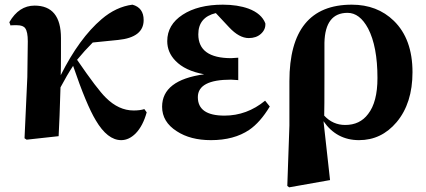

<svg xmlns="http://www.w3.org/2000/svg" viewBox="-20 -583 1824 822"><path d="M608 -102Q592 -44 561 -12Q532 17 499 17Q440 17 390 -68Q350 -134 293 -301Q267 -262 239 -209Q237 -160 235 -88Q232 -11 231 0L94 15L85 9L97 -253L99 -406Q99 -447 88 -462Q79 -475 53 -475H39Q28 -475 25 -474L20 -488Q61 -559 128 -559Q241 -559 241 -420V-353Q241 -291 240 -261Q319 -419 415 -501Q477 -554 547 -563Q595 -550 595 -497Q595 -423 486 -412L377 -401Q342 -366 310 -327Q397 -200 433 -165Q488 -110 552 -110Q580 -110 598 -116Z M1135 -127Q1094 -59 1047 -27Q982 17 883 17Q795 17 737 -21Q674 -61 674 -126Q674 -240 854 -265Q772 -280 731 -323Q696 -359 696 -407Q696 -477 762 -520Q828 -563 934 -563Q997 -563 1044 -546Q1100 -525 1116 -483Q1118 -457 1097 -438Q1077 -420 1045 -420Q1004 -420 961 -466L904 -527Q829 -509 829 -436Q829 -334 970 -334Q976 -334 985 -335L1000 -336V-240Q978 -242 969 -242Q827 -242 827 -167Q827 -88 941 -88Q1037 -88 1115 -152Z M1369 -258Q1369 -114 1368 -88Q1405 -48 1458 -48Q1521 -48 1556 -95Q1596 -146 1596 -249Q1596 -384 1556 -461Q1520 -528 1468 -528Q1372 -528 1369 -400ZM1219 -235Q1219 -563 1486 -563Q1595 -563 1666 -494Q1746 -416 1746 -274Q1746 -141 1678 -60Q1613 17 1517 17Q1421 17 1365 -64L1393 188L1218 219L1210 213L1219 -45Z"/></svg>

Font: Source Han Serif SC Heavy
Style: Regular
Weight: 900
Designer: Ryoko NISHIZUKA  (kana & ideographs); Frank Grießhammer (Latin, Greek & Cyrillic); Wenlong ZHANG  (bopomofo); Sandoll Co
Foundry: Adobe Systems Incorporated
Version: Version 1.001 October 20, 2017